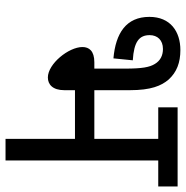

<svg xmlns="http://www.w3.org/2000/svg" viewBox="-9 -663 672 694"><g transform="rotate(90 327.0 -316.0)"><path d="M161 -632C94 -632 41 -596 41 -520C41 -436 100 -398 191 -390L198 -460C131 -464 107 -483 107 -521C107 -549 125 -569 157 -569C180 -569 199 -560 211 -540C223 -521 228 -493 228 -433V-321H205C164 -321 150 -302 150 -278C150 -228 211 -153 260 -153C285 -153 306 -170 306 -213V-251H482V0H560V-552H654V-622H368V-552H482V-321H306V-449C306 -526 290 -563 268 -589C241 -619 206 -632 161 -632Z"/></g></svg>

Font: Noto Sans Devanagari UI SemiCondensed
Style: Regular
Weight: 400
Width: 4
Designer: Jelle Bosma - Monotype Design Team
Foundry: Monotype Imaging Inc.
Version: Version 2.004